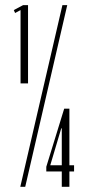

<svg xmlns="http://www.w3.org/2000/svg" viewBox="-20 -719 336 739"><path d="M59.1 -397.9V-680.2L38.1 -668.9L33.2 -680.2L68.8 -699.2H87.9V-397.9ZM58.1 0 220.2 -699.2H238.8L77.1 0ZM158.2 -59.1V-77.1L227.1 -300.8H247.1V-83H265.1V-59.1H247.1V0H217.8V-59.1ZM217.8 -225.1H215.8L173.8 -84V-83H217.8Z"/></svg>

Font: Moniqa Narrow Heading
Style: Regular
Weight: 400
Width: 4
Designer: Rajesh Rajput
Foundry: Rajesh Rajput
Version: Version 1.000